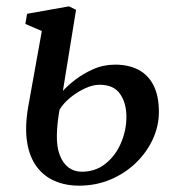

<svg xmlns="http://www.w3.org/2000/svg" viewBox="-20 -575 556 606"><path d="M229.5 11Q187 11 152.8 -3.8Q118.5 -18.5 95.8 -49Q73 -79.5 65.5 -126.5Q58 -173.5 69 -238L112 -477L60 -499.5L65.5 -531.5L198 -555L220 -544L178.5 -288Q192 -303.5 216.8 -322.8Q241.5 -342 274 -356.5Q306.5 -371 343.5 -371Q385.5 -371 416.5 -355Q447.5 -339 464.5 -305.8Q481.5 -272.5 481.5 -221.5Q481.5 -177.5 462.5 -136Q443.5 -94.5 409.2 -61.2Q375 -28 329 -8.5Q283 11 229.5 11ZM238 -33Q281.5 -33 313.2 -58.5Q345 -84 362 -124Q379 -164 379 -206.5Q379 -249.5 359 -278.5Q339 -307.5 294.5 -307.5Q273 -307.5 248.5 -296.2Q224 -285 202.2 -267.2Q180.5 -249.5 168 -229Q164.5 -209.5 162.2 -189.5Q160 -169.5 159.5 -150.5Q158.5 -112 168.5 -85.8Q178.5 -59.5 196.5 -46.2Q214.5 -33 238 -33Z"/></svg>

Font: Merriweather 48pt
Style: Italic
Weight: 400
Italic angle: -7.8°
Version: Version 2.101